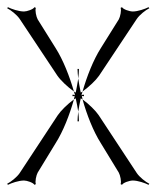

<svg xmlns="http://www.w3.org/2000/svg" viewBox="-30 -503 436 535"><path d="M-10 9 -8 12C2 7 22 0 37 0C45 0 63 6 66 12L70 10C67 4 71 -15 75 -22L125 -104C146 -137 164 -183 176 -226C158 -213 139 -194 131 -182L25 -21C17 -9 0 4 -10 9ZM176 -226C178 -227 179 -228 181 -229C184 -216 186 -204 188 -192C190 -204 192 -216 195 -229C197 -228 198 -227 200 -226C199 -229 199 -233 198 -236H197V-238C198 -241 199 -245 200 -248C198 -247 197 -246 195 -245C192 -259 190 -272 188 -284C186 -272 184 -259 181 -245C179 -246 178 -247 176 -248C177 -245 178 -241 179 -238V-236H178C177 -233 177 -229 176 -226ZM186 -311C186 -303 187 -294 188 -284C189 -294 190 -303 190 -311ZM200 -226C212 -183 230 -137 251 -104L301 -22C305 -15 309 4 306 10L310 12C313 6 331 0 340 0C354 0 374 7 384 12L386 9C376 4 359 -9 351 -21L245 -182C237 -194 218 -213 200 -226ZM172 -235C174 -235 176 -235 178 -236L179 -237V-238C177 -239 174 -239 172 -239ZM200 -248C218 -261 237 -279 246 -292L351 -450C359 -462 376 -475 386 -480L384 -483C374 -478 354 -471 340 -471C331 -471 313 -477 310 -483L306 -481C309 -475 305 -456 301 -449L251 -369C230 -336 212 -290 200 -248ZM197 -237C199 -235 201 -235 204 -235V-239C202 -239 199 -239 197 -238ZM186 -165H190C190 -173 189 -182 188 -192C187 -182 186 -173 186 -165ZM-10 -480C0 -475 17 -462 25 -450L130 -292C139 -279 158 -261 176 -248C164 -290 146 -336 125 -369L75 -449C71 -456 67 -475 70 -481L66 -483C63 -477 45 -471 37 -471C22 -471 2 -478 -8 -483Z"/></svg>

Font: Armata Saber
Style: Rg
Weight: 400
Designer: Jasper
Foundry: Cannot Into Space Fonts
Version: Version 0.970